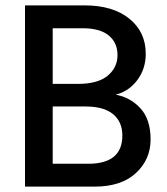

<svg xmlns="http://www.w3.org/2000/svg" viewBox="-20 -694 621 714"><path d="M298 -298H176V-85H308Q435 -85 435 -190Q435 -241 400.5 -269.5Q366 -298 298 -298ZM286 -589H176V-382H269Q344 -382 380.5 -412.5Q417 -443 417 -489Q417 -535 384.5 -562Q352 -589 286 -589ZM332 0H73V-674H294Q400 -674 461 -624.5Q522 -575 522 -494Q522 -438 490.5 -396Q459 -354 410 -342Q465 -332 502.5 -291Q540 -250 540 -175.5Q540 -101 485.5 -50.5Q431 0 332 0Z"/></svg>

Font: Hind Colombo Medium
Style: Regular
Weight: 500
Designer: Jyotish Sonowal, Aditi Pimprikar
Foundry: Indian Type Foundry
Version: Version 1.000;PS 1.0;hotconv 1.0.86;makeotf.lib2.5.63406; tt